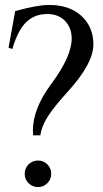

<svg xmlns="http://www.w3.org/2000/svg" viewBox="-20 -755 418 778"><path d="M143.6 -206.5H114.3Q113.3 -219.2 113.3 -226.6Q113.3 -314.5 187.5 -414.6Q270.5 -526.4 270.5 -598.6Q270.5 -642.1 243.7 -670.2Q216.8 -698.2 171.4 -698.2Q121.1 -698.2 87.2 -666.3Q53.2 -634.3 29.8 -556.6L14.6 -561.5Q41 -706.1 41.5 -710Q130.4 -734.9 178.7 -734.9Q262.2 -734.9 310.3 -690.2Q358.4 -645.5 358.4 -575.2Q358.4 -497.1 253.9 -382.8Q200.2 -323.7 174.3 -283.7Q148.4 -243.7 143.6 -206.5ZM95.7 -12.7Q80.1 -28.3 80.1 -50.8Q80.1 -73.2 95.7 -88.9Q111.3 -104.5 133.8 -104.5Q156.2 -104.5 171.9 -88.9Q187.5 -73.2 187.5 -50.8Q187.5 -28.3 171.9 -12.7Q156.2 2.9 133.8 2.9Q111.3 2.9 95.7 -12.7Z"/></svg>

Font: Flanker
Style: Regular
Weight: 400
Designer: Flanker
Foundry: Flanker
Version: Version 2.027